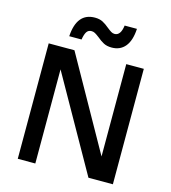

<svg xmlns="http://www.w3.org/2000/svg" viewBox="-131 -1026 1007 1131"><g transform="rotate(15 372.5 -460.5)"><path d="M264 -776H189Q198 -921 308 -921Q336 -921 356 -910.5Q376 -900 397 -882Q412 -870 422 -864Q432 -858 443 -858Q480 -858 488 -921H563Q559 -849 529 -812.5Q499 -776 447 -776Q418 -776 398 -786.5Q378 -797 357 -815Q340 -828 330 -833.5Q320 -839 309 -839Q289 -839 279 -823.5Q269 -808 264 -776ZM556 -141V-704H663V0H514L190 -574V0H83V-704H240Z"/></g></svg>

Font: CBA Beacon Sans Bold
Style: Regular
Weight: 700
Designer: Wei Huang
Foundry: Wei Huang
Version: Version 1.002